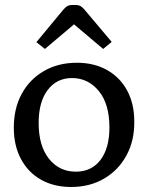

<svg xmlns="http://www.w3.org/2000/svg" viewBox="-20 -810 590 765"><path d="M263 -65Q195 -65 143.5 -94Q92 -123 63.5 -176.5Q35 -230 35 -301Q35 -378 66.5 -436Q98 -494 155 -527Q212 -560 286 -560Q355 -560 406.5 -531Q458 -502 486.5 -449.5Q515 -397 515 -326Q516 -250 484 -191Q452 -132 395 -98.5Q338 -65 263 -65ZM282 -126Q345 -126 380.5 -173Q416 -220 416 -302Q416 -396 373.5 -447.5Q331 -499 267 -499Q206 -499 170 -451.5Q134 -404 134 -320Q134 -229 175 -177.5Q216 -126 282 -126ZM125 -642 231 -770Q239 -780 247 -785Q255 -790 267 -790H282Q294 -790 302 -785Q310 -780 318 -770L425 -643L391 -615L275 -713L159 -615Z"/></svg>

Font: Gowun Batang
Style: Bold
Weight: 700
Designer: Yanghee Ryu
Foundry: Yanghee Ryu
Version: Version 2.000